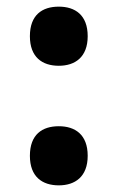

<svg xmlns="http://www.w3.org/2000/svg" viewBox="-20 -549 353 578"><path d="M157 -351C206 -351 244 -377 244 -440C244 -504 206 -529 157 -529C107 -529 70 -504 70 -440C70 -377 107 -351 157 -351ZM157 9C206 9 244 -17 244 -80C244 -144 206 -169 157 -169C107 -169 70 -144 70 -80C70 -17 107 9 157 9Z"/></svg>

Font: Noto Serif Sinhala Condensed Black
Style: Regular
Weight: 900
Width: 3
Designer: Jelle Bosma - Monotype Design Team
Foundry: Monotype Imaging Inc.
Version: Version 2.007